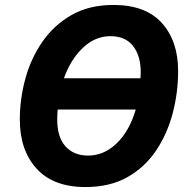

<svg xmlns="http://www.w3.org/2000/svg" viewBox="-20 -745 770 775"><path d="M325 10Q195 10 127.5 -64.5Q60 -139 60 -262Q60 -346 82.5 -428Q105 -510 151.5 -577Q198 -644 269 -684.5Q340 -725 438 -725Q568 -725 633.5 -652Q699 -579 699 -458Q699 -371 677 -287.5Q655 -204 609.5 -136.5Q564 -69 493.5 -29.5Q423 10 325 10ZM238 -429H547Q547 -432 547.5 -439Q548 -446 548 -454Q548 -520 517 -559.5Q486 -599 426 -599Q364 -599 314.5 -552Q265 -505 238 -429ZM336 -117Q399 -117 450.5 -166Q502 -215 528 -303H213Q212 -296 211.5 -284Q211 -272 211 -262Q211 -191 244.5 -154Q278 -117 336 -117Z"/></svg>

Font: BC Sans
Style: Bold Italic
Weight: 700
Italic angle: -12°
Designer: Monotype Design Team
Province of B.C.
Foundry: Monotype Imaging Inc.
Version: Version 2.000;GOOG;noto-source:20170915:90ef993387c0